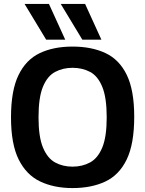

<svg xmlns="http://www.w3.org/2000/svg" viewBox="-20 -947 737 977"><path d="M349 10Q255 10 184.5 -23.5Q114 -57 75 -135.5Q36 -214 36 -350Q36 -486 74 -564.5Q112 -643 182 -676.5Q252 -710 349 -710Q446 -710 516.5 -677Q587 -644 625 -566Q663 -488 663 -353Q663 -214 624.5 -135Q586 -56 515.5 -23Q445 10 349 10ZM349 -99Q399 -99 438.5 -120.5Q478 -142 500.5 -196.5Q523 -251 523 -350Q523 -450 500.5 -505Q478 -560 438.5 -581Q399 -602 349 -602Q300 -602 260.5 -581Q221 -560 198.5 -505.5Q176 -451 176 -350Q176 -250 199 -195.5Q222 -141 261 -120Q300 -99 349 -99ZM399 -745 289 -927H413L496 -745ZM215 -745 105 -927H229L312 -745Z"/></svg>

Font: Georama SemiBold
Style: Regular
Weight: 600
Designer: Jean-Baptiste Levee
Foundry: Production Type
Version: Version 1.000